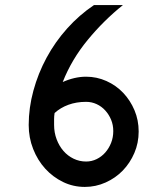

<svg xmlns="http://www.w3.org/2000/svg" viewBox="-20 -735 660 756"><path d="M426 -219Q426 -243 417.5 -263.5Q409 -284 394.5 -300Q380 -316 360.5 -325Q341 -334 319 -334Q281 -334 249.5 -322.5Q218 -311 195 -290Q193 -278 193 -266V-243Q193 -213 203 -186.5Q213 -160 230 -140.5Q247 -121 270 -110Q293 -99 319 -99Q341 -99 360.5 -108.5Q380 -118 394.5 -134.5Q409 -151 417.5 -172.5Q426 -194 426 -219ZM314 1Q268 1 228 -18.5Q188 -38 158 -71Q128 -104 110.5 -148.5Q93 -193 93 -243Q93 -310 111.5 -378Q130 -446 163.5 -508Q197 -570 244.5 -623Q292 -676 350 -715H464Q389 -655 325.5 -578Q262 -501 227 -412Q249 -422 272.5 -427.5Q296 -433 319 -433Q361 -433 399 -416Q437 -399 465 -369.5Q493 -340 509.5 -301Q526 -262 526 -217Q526 -172 509 -132.5Q492 -93 463.5 -63.5Q435 -34 396 -16.5Q357 1 314 1Z"/></svg>

Font: Railway
Style: Regular
Weight: 400
Version: 1.000